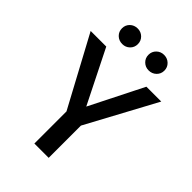

<svg xmlns="http://www.w3.org/2000/svg" viewBox="-262 -1027 1138 1138"><g transform="rotate(45 307.5 -457.5)"><path d="M367.7 -270.3V0H247.7V-269.2L11.8 -707.7H142.6L310.3 -372.3L479 -707.7H603.6ZM199 -785.1Q170.3 -785.1 151 -803.8Q131.8 -822.6 131.8 -850.3Q131.8 -877.9 151 -896.7Q170.3 -915.4 199 -915.4Q226.7 -915.4 245.9 -896.7Q265.1 -877.9 265.1 -850.3Q265.1 -822.6 245.9 -803.8Q226.7 -785.1 199 -785.1ZM420 -785.1Q392.3 -785.1 373.1 -803.8Q353.8 -822.6 353.8 -850.3Q353.8 -877.9 373.1 -896.7Q392.3 -915.4 420 -915.4Q448.2 -915.4 467.7 -896.7Q487.2 -877.9 487.2 -850.3Q487.2 -822.6 467.7 -803.8Q448.2 -785.1 420 -785.1Z"/></g></svg>

Font: Fira Code Medium
Style: Regular
Weight: 500
Designer: Carrois Corporate, Edenspiekermann AG, Nikita Prokopov
Foundry: Carrois Corporate, Edenspiekermann AG, Nikita Prokopov
Version: Version 6.002